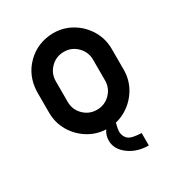

<svg xmlns="http://www.w3.org/2000/svg" viewBox="-154 -576 777 836"><g transform="rotate(-30 234.5 -158.0)"><path d="M328.1 -286.1Q328.1 -325.2 300.8 -352.5Q273.4 -379.9 234.4 -379.9Q195.3 -379.9 168 -352.5Q140.6 -325.2 140.6 -286.1V-182.6Q140.6 -143.6 168 -116.2Q195.3 -88.9 234.4 -88.9Q273.4 -88.9 300.8 -116.2Q328.1 -143.6 328.1 -182.6ZM226.1 4.9Q179.2 2.9 140.1 -20.5Q97.7 -45.9 72.3 -88.4Q46.9 -130.9 46.9 -182.6V-286.1Q48.8 -365.7 101.8 -418.7Q154.8 -471.7 234.4 -473.6Q286.1 -473.6 328.6 -448.2Q371.1 -422.9 396.5 -380.4Q421.9 -337.9 421.9 -286.1V-182.6Q421.9 -130.9 396.5 -88.4Q371.1 -45.9 328.6 -20.5Q304.2 -5.9 276.9 0.5Q269.5 29.8 269.5 41Q269.5 57.6 278.8 72Q288.1 86.4 310.3 91.1Q332.5 95.7 351.6 95.7V158.2Q293.5 158.2 252.2 127.4Q210.9 96.7 210.9 53.2Q210.9 26.4 226.1 4.9Z"/></g></svg>

Font: Lambda
Style: Regular
Weight: 400
Designer: GGBotNet
Version: 0.22